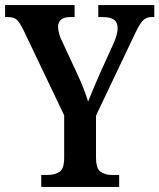

<svg xmlns="http://www.w3.org/2000/svg" viewBox="-21 -734 626 754"><path d="M141 0V-47H166Q194 -47 212.5 -59Q231 -71 231 -114V-281L72 -614Q58 -643 46.5 -655Q35 -667 10 -667H-1V-714H272V-667H255Q230 -667 218.5 -656.5Q207 -646 207 -629Q207 -618 211 -602.5Q215 -587 221 -576L285 -438Q299 -408 308.5 -383Q318 -358 325 -335Q334 -358 346 -386.5Q358 -415 372 -447L424 -561Q433 -581 437 -597Q441 -613 441 -623Q441 -647 426 -657Q411 -667 384 -667H365V-714H585V-667H574Q552 -667 538 -651Q524 -635 503 -589L356 -280V-117Q356 -72 374 -59.5Q392 -47 417 -47H447V0Z"/></svg>

Font: Noto Serif Thai Condensed SemiBold
Style: Regular
Weight: 600
Width: 3
Designer: Monotype Design Team
Foundry: Monotype Imaging Inc.
Version: Version 2.002; ttfautohint (v1.8.4.7-5d5b)